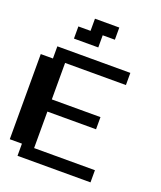

<svg xmlns="http://www.w3.org/2000/svg" viewBox="-139 -839 778 927"><g transform="rotate(20 250.0 -375.0)"><path d="M125 -687.5H187.5V-750H312.5V-687.5H250V-625H125ZM0 -500H62.5V-562.5H437.5V-500H125V-312.5H375V-250H125V-62.5H437.5V0H62.5V-62.5H0Z"/></g></svg>

Font: NeoDunggeunmo Code
Style: Regular
Weight: 400
Monospace: yes
Version: Version 1.600